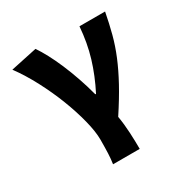

<svg xmlns="http://www.w3.org/2000/svg" viewBox="-158 -639 917 948"><g transform="rotate(-30 300.0 -165.5)"><path d="M218 177Q220 162 221.5 148Q223 134 223.5 119Q224 104 224.5 85.5Q225 67 225 41Q225 -5 208.5 -70.5Q192 -136 164.5 -207Q137 -278 100 -348.5Q63 -419 21 -476L171 -508Q189 -482 208.5 -445.5Q228 -409 247 -364.5Q266 -320 283.5 -269.5Q301 -219 315 -166H319Q360 -246 384 -325.5Q408 -405 415 -496H561Q549 -433 534.5 -378Q520 -323 497 -267.5Q474 -212 440.5 -150.5Q407 -89 357 -13Q365 34 367.5 84.5Q370 135 370 177Z"/></g></svg>

Font: Source Code Pro
Style: Bold
Weight: 700
Monospace: yes
Designer: Paul D. Hunt, Teo Tuominen
Foundry: Adobe Systems Incorporated
Version: Version 2.030;PS 1.000;hotconv 16.6.51;makeotf.lib2.5.65220